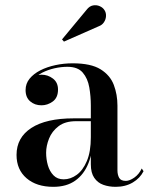

<svg xmlns="http://www.w3.org/2000/svg" viewBox="-20 -713 579 743"><path d="M427.5 10Q401.5 10 379.8 2.2Q358 -5.5 344.8 -24.8Q331.5 -44 331.5 -77V-304.5Q331.5 -340.5 325.5 -375Q319.5 -409.5 300.2 -432Q281 -454.5 241 -454.5Q217 -454.5 191.2 -448.8Q165.5 -443 143.5 -431.8Q121.5 -420.5 107.8 -403.8Q94 -387 94 -364.5H80Q80 -391.5 98.8 -407.8Q117.5 -424 140.5 -424Q165 -424 184.8 -409Q204.5 -394 204.5 -366.5Q204.5 -335 184.2 -320.2Q164 -305.5 140.5 -305.5Q114.5 -305.5 96.8 -320.8Q79 -336 79 -364.5Q79 -389.5 94.5 -408.5Q110 -427.5 136 -440.8Q162 -454 194.5 -461Q227 -468 261 -468Q332 -468 369.2 -444.8Q406.5 -421.5 420.5 -384.2Q434.5 -347 434.5 -304.5V-54Q434.5 -37 441 -25Q447.5 -13 467 -13Q481.5 -13 499.8 -25.8Q518 -38.5 528.5 -61L535.5 -50.5Q522 -23.5 493.8 -6.8Q465.5 10 427.5 10ZM186.5 10Q121.5 10 82.8 -23.2Q44 -56.5 44 -113.5Q44 -180.5 101.2 -217.8Q158.5 -255 265 -255H378V-244H274Q232 -244 206.5 -224.5Q181 -205 169.8 -176.8Q158.5 -148.5 158.5 -122Q158.5 -97 165.2 -73.5Q172 -50 187 -34.5Q202 -19 226.5 -19Q253 -19 277 -36.5Q301 -54 316.2 -90Q331.5 -126 331.5 -182H339.5Q339.5 -124.5 322.2 -81.2Q305 -38 271.2 -14Q237.5 10 186.5 10ZM227.5 -552 220 -560.5 315 -675Q326 -689.5 340 -692Q354 -694.5 366.2 -689Q378.5 -683.5 384.5 -673.5Q391 -663.5 390.2 -650.5Q389.5 -637.5 382.2 -626.8Q375 -616 362.5 -611.5Z"/></svg>

Font: Bodoni Moda 18pt Medium
Style: Regular
Weight: 500
Designer: Owen Earl
Foundry: indestructible type
Version: Version 2.004